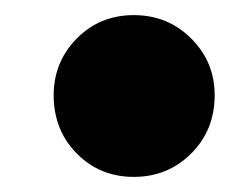

<svg xmlns="http://www.w3.org/2000/svg" viewBox="-20 -222 331 254"><path d="M157 12Q112 12 81.5 -19Q51 -50 51 -96Q51 -140 81.5 -171Q112 -202 157 -202Q202 -202 233 -171Q264 -140 264 -96Q264 -50 233 -19Q202 12 157 12Z"/></svg>

Font: Murecho ExtraBold
Style: Regular
Weight: 800
Designer: Neil Summerour
Foundry: Positype
Version: Version 1.010; ttfautohint (v1.8.3)